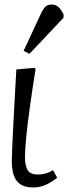

<svg xmlns="http://www.w3.org/2000/svg" viewBox="-20 -812 314 846"><path d="M125 14Q78 14 55 -13.5Q32 -41 32 -104Q32 -121 34.5 -177Q37 -233 41.5 -317.5Q46 -402 52 -506L130 -513L137 -509Q124 -428 113 -350.5Q102 -273 96 -212Q90 -151 90 -119Q90 -85 101 -64Q112 -43 147 -43Q182 -43 214 -62L232 -29Q207 -9 181.5 2.5Q156 14 125 14ZM110 -575 84 -588 159 -749Q169 -771 179 -781.5Q189 -792 207 -792Q226 -792 238 -780.5Q250 -769 260 -748V-734Z"/></svg>

Font: Literata 12pt Light
Style: Italic
Weight: 300
Italic angle: -2°
Designer: Latin by Veronika Burian and Jose Scaglione. Greek by Irene Vlachou. Cyrillic by Vera Evstafieva
Foundry: TypeTogether
Version: Version 3.002